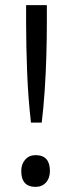

<svg xmlns="http://www.w3.org/2000/svg" viewBox="-20 -720 282 750"><path d="M101 -241Q90 -335 86 -438.5Q82 -542 82 -630V-700H163V-630Q163 -568 161 -500Q159 -432 154.5 -365.5Q150 -299 143 -241ZM119 10Q63 10 63 -52Q63 -79 78.5 -96.5Q94 -114 119 -114Q175 -114 175 -52Q175 -24 159.5 -7Q144 10 119 10Z"/></svg>

Font: Lexend Deca Light
Style: Regular
Weight: 300
Designer: Bonnie Shaver-Troup, Thomas Jockin
Foundry: Lexend
Version: Version 1.008; ttfautohint (v1.8.4.7-5d5b)